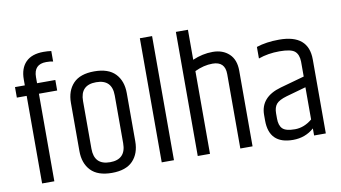

<svg xmlns="http://www.w3.org/2000/svg" viewBox="-75 -913 1949 1097"><g transform="rotate(-10 900.0 -364.5)"><path d="M90 -603Q90 -668 125 -703.5Q160 -739 228 -739Q252 -739 273 -736V-675Q258 -679 233 -679Q161 -679 161 -604V-569H267V-508H161V0H90V-508H33V-569H90Z M586 -423Q586 -516 494 -516Q402 -516 402 -423V-146Q402 -52 494 -52Q586 -52 586 -146ZM332 -424Q332 -495 372 -537Q412 -579 494 -579Q576 -579 616 -537Q656 -495 656 -424V-145Q656 -74 616 -32Q576 10 494 10Q412 10 372 -32Q332 -74 332 -145Z M784 -720H855V0H784Z M993 -720H1063V-546Q1121 -571 1179.5 -571Q1238 -571 1274.5 -537Q1311 -503 1311 -439V0H1240V-432Q1240 -505 1167 -505Q1116 -505 1064 -480V0H993Z M1476 -162V-132Q1476 -92 1495 -73Q1514 -54 1567 -54Q1620 -54 1667 -93V-280L1553 -248Q1508 -235 1492 -216Q1476 -197 1476 -162ZM1566 -574Q1736 -574 1736 -429V0H1668V-41Q1617 4 1546 4Q1407 4 1407 -133V-165Q1407 -269 1528 -303L1668 -342V-429Q1667 -470 1645 -489Q1623 -508 1556.5 -508Q1490 -508 1434 -488V-555Q1491 -574 1566 -574Z"/></g></svg>

Font: Khand
Style: Regular
Weight: 400
Designer: Devanagari: Sanchit Sawaria, Jyotish Sonowal; Latin: Satya Rajpurohit
Foundry: Indian Type Foundry
Version: Version 1.100;PS 1.0;hotconv 1.0.78;makeotf.lib2.5.61930; tt